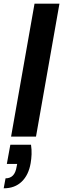

<svg xmlns="http://www.w3.org/2000/svg" viewBox="-38 -740 342 1040"><path d="M22 0 149 -720H284L157 0ZM-18 280 -8 226Q17 226 32 210.5Q47 195 52 163L55 148H-1L18 44H130Q134 71 133 96Q132 121 128 144Q117 208 79.5 244Q42 280 -18 280Z"/></svg>

Font: DM Sans 16pt
Style: Bold Italic
Weight: 700
Italic angle: -10°
Version: Version 4.004;gftools[0.9.30]